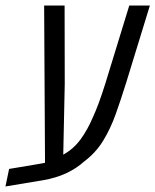

<svg xmlns="http://www.w3.org/2000/svg" viewBox="-55 -650 563 696"><path d="M-35.2 25.9 -22 -37.6 91.3 -56.6Q102.1 -58.6 112.1 -60.5Q122.1 -62.5 132.3 -64.5L108.4 -22L105 -629.9H179.2L179.7 -345.2L174.3 -89.4Q211.4 -109.9 237.1 -144.8Q262.7 -179.7 282.7 -227.1Q292 -247.1 303.5 -278.1Q314.9 -309.1 326.7 -346.7L413.6 -629.9H488.3L402.3 -350.1Q383.3 -289.1 364.3 -235.8Q345.2 -182.6 318.6 -139.4Q292 -96.2 250.5 -64.9Q221.7 -39.1 185.1 -22Q148.4 -4.9 100.6 3.4Z"/></svg>

Font: Open Sans Condensed
Style: Italic
Weight: 400
Width: 3
Italic angle: -12°
Designer: Monotype Design Team
Foundry: Monotype Imaging Inc.
Version: Version 3.000